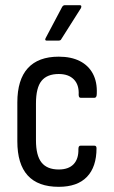

<svg xmlns="http://www.w3.org/2000/svg" viewBox="-20 -714 440 742"><path d="M207 8Q127 8 87 -36Q47 -80 47 -168V-318Q47 -406 87.5 -450.5Q128 -495 207 -495Q255 -495 288.5 -478Q322 -461 339 -429Q356 -397 354 -352Q354 -336 345 -336H292Q284 -336 284 -348Q286 -386 265.5 -407Q245 -428 207 -428Q162 -428 140.5 -401.5Q119 -375 119 -314V-172Q119 -113 140.5 -86Q162 -59 207 -59Q245 -59 264.5 -79.5Q284 -100 283 -138Q283 -151 291 -151H345Q353 -151 353 -141Q353 -69 316 -30.5Q279 8 207 8ZM161 -557Q152 -557 156 -566L220 -687Q224 -694 231 -694H288Q293 -694 294 -691Q295 -688 293 -683L217 -563Q215 -557 205 -557Z"/></svg>

Font: Sofia Sans Condensed
Style: Regular
Weight: 400
Designer: Botio Nikoltchev, Ani Petrova
Foundry: lettersoup
Version: Version 4.100